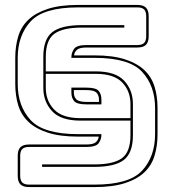

<svg xmlns="http://www.w3.org/2000/svg" viewBox="-20 -750 690 780"><path d="M98 10Q74 10 63 -1Q52 -12 52 -36V-117Q52 -141 63 -152Q74 -163 98 -163H331Q359 -163 369.5 -172.5Q380 -182 381 -195H298Q224 -195 174.5 -211Q125 -227 95.5 -255Q66 -283 54 -322.5Q42 -362 42 -409V-515Q42 -562 54 -602Q66 -642 95.5 -670Q125 -698 174.5 -714Q224 -730 298 -730H538Q562 -730 573 -719Q584 -708 584 -684V-603Q584 -579 573 -568Q562 -557 538 -557H331Q303 -557 292.5 -547.5Q282 -538 281 -525H364Q438 -525 487.5 -509Q537 -493 566.5 -465Q596 -437 608 -397.5Q620 -358 620 -311V-205Q620 -158 608 -118Q596 -78 566.5 -50Q537 -22 487.5 -6Q438 10 364 10ZM364 0Q505 0 557.5 -57Q610 -114 610 -205V-311Q610 -401 557.5 -458Q505 -515 364 -515H270V-517Q270 -536 281 -551.5Q292 -567 331 -567H538Q557 -567 565.5 -575.5Q574 -584 574 -603V-684Q574 -703 565.5 -711.5Q557 -720 538 -720H298Q157 -720 104.5 -663Q52 -606 52 -515V-409Q52 -319 104.5 -262Q157 -205 298 -205H392V-203Q392 -184 381 -168.5Q370 -153 331 -153H98Q79 -153 70.5 -144.5Q62 -136 62 -117V-36Q62 -17 70.5 -8.5Q79 0 98 0ZM151 -72V-82H362Q441 -82 475.5 -107.5Q510 -133 510 -201V-260H307Q227 -260 191.5 -298.5Q156 -337 156 -393V-519Q156 -591 192.5 -619.5Q229 -648 314 -648H485V-638H314Q235 -638 200.5 -612.5Q166 -587 166 -519V-460H369Q449 -460 484.5 -422Q520 -384 520 -327V-201Q520 -129 483.5 -100.5Q447 -72 362 -72ZM307 -270H510V-327Q510 -380 476.5 -415Q443 -450 369 -450H166V-393Q166 -341 199.5 -305.5Q233 -270 307 -270ZM331 -326Q292 -326 281 -339.5Q270 -353 270 -374V-394H331Q370 -394 381 -380.5Q392 -367 392 -346V-326ZM331 -336H382V-346Q382 -363 372 -373.5Q362 -384 331 -384H280V-374Q280 -357 290 -346.5Q300 -336 331 -336Z"/></svg>

Font: Bungee Outline
Style: Regular
Weight: 400
Designer: David Jonathan Ross
Foundry: David Jonathan Ross
Version: Version 1.001;PS 1.0;hotconv 1.0.72;makeotf.lib2.5.5900